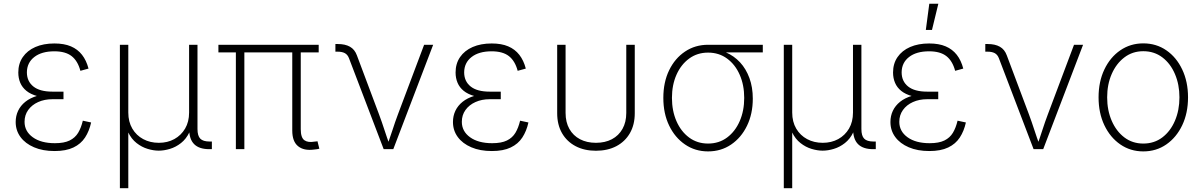

<svg xmlns="http://www.w3.org/2000/svg" viewBox="-20 -780 6291 1004"><path d="M265.6 9.8Q203.6 9.8 158 -9.8Q112.3 -29.3 87.2 -63.5Q62 -97.7 62 -142.1Q62 -173.8 74.7 -200.7Q87.4 -227.5 112.3 -247.6Q137.2 -267.6 174.3 -278.8Q211.4 -290 260.7 -290H312V-261.2H253.9Q212.4 -261.2 179.4 -246.3Q146.5 -231.4 127.4 -204.8Q108.4 -178.2 108.4 -143.1Q108.4 -93.3 151.4 -62.3Q194.3 -31.2 267.1 -31.2Q315.4 -31.2 344.2 -45.4Q373 -59.6 388.7 -85.7Q404.3 -111.8 413.1 -148.9L456.5 -139.6Q446.8 -94.7 424.8 -61Q402.8 -27.3 364 -8.8Q325.2 9.8 265.6 9.8ZM260.7 -267.6Q210.9 -267.6 175.5 -277.3Q140.1 -287.1 118.2 -304.9Q96.2 -322.8 85.9 -347.2Q75.7 -371.6 75.7 -400.9Q75.7 -447.3 99.1 -481.4Q122.6 -515.6 165 -534.2Q207.5 -552.7 264.6 -552.7Q315.4 -552.7 350.8 -537.6Q386.2 -522.5 408.9 -493.4Q431.6 -464.4 442.9 -421.4L400.4 -409.7Q386.7 -461.4 354.5 -486.6Q322.3 -511.7 264.2 -511.7Q197.8 -511.7 159.4 -481.9Q121.1 -452.1 120.6 -401.9Q120.6 -355 154.3 -327.9Q188 -300.8 253.9 -300.8H312V-267.6Z M606.9 204.1V-545.9H650.9V-191.4Q650.9 -143.1 671.9 -107.4Q692.9 -71.8 729 -52.5Q765.1 -33.2 810.5 -33.2Q856 -33.2 891.6 -52.7Q927.2 -72.3 948 -107.7Q968.8 -143.1 968.8 -191.4V-545.9H1012.7V-105.5Q1012.7 -69.8 1027.3 -54.9Q1042 -40 1075.2 -40H1087.9V0H1074.2Q1021.5 0 995.4 -26.1Q969.2 -52.2 969.2 -105.5V-177.2H987.8Q987.8 -124.5 970.7 -88.9Q953.6 -53.2 926.5 -32Q899.4 -10.7 868.7 -1.5Q837.9 7.8 810.1 7.8Q782.7 7.8 752 -1.5Q721.2 -10.7 694.1 -32Q667 -53.2 649.9 -88.9Q632.8 -124.5 632.8 -177.2H650.9V204.1Z M1622.6 2Q1569.3 9.3 1538.8 -15.4Q1508.3 -40 1508.3 -97.2V-528.8H1552.7V-104.5Q1552.7 -60.1 1571.8 -46.6Q1590.8 -33.2 1625.5 -39.6Q1632.3 -40 1634 -40.3Q1635.7 -40.5 1640.1 -41.5L1649.9 -2.4Q1645 -1 1637.9 0.2Q1630.9 1.5 1622.6 2ZM1213.4 0V-528.8H1257.8V0ZM1122.1 -505.9V-545.9H1646.5V-505.9Z M1986.3 0 1804.7 -476.1Q1797.4 -494.6 1783 -502.2Q1768.6 -509.8 1745.6 -509.8H1733.9V-549.8H1746.6Q1785.2 -549.8 1810.1 -535.6Q1835 -521.5 1846.2 -490.7L1961.4 -183.6Q1977.1 -141.6 1990.5 -100.1Q2003.9 -58.6 2019 -18.1H2004.4Q2019 -58.6 2032.5 -100.3Q2045.9 -142.1 2061.5 -183.6L2197.8 -545.9H2245.1L2036.6 0Z M2552.2 9.8Q2490.2 9.8 2444.6 -9.8Q2398.9 -29.3 2373.8 -63.5Q2348.6 -97.7 2348.6 -142.1Q2348.6 -173.8 2361.3 -200.7Q2374 -227.5 2398.9 -247.6Q2423.8 -267.6 2460.9 -278.8Q2498 -290 2547.4 -290H2598.6V-261.2H2540.5Q2499 -261.2 2466.1 -246.3Q2433.1 -231.4 2414.1 -204.8Q2395 -178.2 2395 -143.1Q2395 -93.3 2438 -62.3Q2481 -31.2 2553.7 -31.2Q2602.1 -31.2 2630.9 -45.4Q2659.7 -59.6 2675.3 -85.7Q2690.9 -111.8 2699.7 -148.9L2743.2 -139.6Q2733.4 -94.7 2711.4 -61Q2689.5 -27.3 2650.6 -8.8Q2611.8 9.8 2552.2 9.8ZM2547.4 -267.6Q2497.6 -267.6 2462.2 -277.3Q2426.8 -287.1 2404.8 -304.9Q2382.8 -322.8 2372.6 -347.2Q2362.3 -371.6 2362.3 -400.9Q2362.3 -447.3 2385.7 -481.4Q2409.2 -515.6 2451.7 -534.2Q2494.1 -552.7 2551.3 -552.7Q2602.1 -552.7 2637.5 -537.6Q2672.9 -522.5 2695.6 -493.4Q2718.3 -464.4 2729.5 -421.4L2687 -409.7Q2673.3 -461.4 2641.1 -486.6Q2608.9 -511.7 2550.8 -511.7Q2484.4 -511.7 2446 -481.9Q2407.7 -452.1 2407.2 -401.9Q2407.2 -355 2440.9 -327.9Q2474.6 -300.8 2540.5 -300.8H2598.6V-267.6Z M3096.2 8.3Q3035.6 8.3 2990 -15.6Q2944.3 -39.6 2918.9 -83.7Q2893.6 -127.9 2893.6 -188V-545.9H2937.5V-189.5Q2937.5 -141.1 2957.3 -106Q2977.1 -70.8 3012.9 -52Q3048.8 -33.2 3096.2 -33.2Q3144 -33.2 3179.7 -52Q3215.3 -70.8 3235.1 -106Q3254.9 -141.1 3254.9 -189.5V-545.9H3299.3V-188Q3299.3 -127.9 3273.9 -83.7Q3248.5 -39.6 3202.9 -15.6Q3157.2 8.3 3096.2 8.3Z M3682.6 11.7Q3615.2 11.7 3562.3 -24.4Q3509.3 -60.5 3479 -123.5Q3448.7 -186.5 3448.7 -268.1Q3448.7 -350.1 3479 -412.6Q3509.3 -475.1 3562.3 -510.5Q3615.2 -545.9 3682.6 -545.9H3968.8V-505.9H3741.2L3682.6 -504.9Q3626 -504.9 3583.5 -473.6Q3541 -442.4 3517.3 -388.9Q3493.7 -335.4 3493.7 -268.1Q3493.7 -200.7 3517.3 -146.5Q3541 -92.3 3583.5 -60.8Q3626 -29.3 3682.6 -29.3Q3739.7 -29.3 3782.2 -61Q3824.7 -92.8 3848.1 -146.7Q3871.6 -200.7 3871.6 -268.1Q3871.6 -335.4 3848.1 -388.9Q3824.7 -442.4 3782.2 -473.6Q3739.7 -504.9 3682.6 -504.9V-524.4Q3733.4 -524.4 3775.9 -506.1Q3818.4 -487.8 3849.9 -453.9Q3881.3 -419.9 3898.9 -371.8Q3916.5 -323.7 3916.5 -264.2Q3916.5 -184.6 3886.2 -122.3Q3856 -60.1 3803.2 -24.2Q3750.5 11.7 3682.6 11.7Z M4078.6 204.1V-545.9H4122.6V-191.4Q4122.6 -143.1 4143.6 -107.4Q4164.6 -71.8 4200.7 -52.5Q4236.8 -33.2 4282.2 -33.2Q4327.6 -33.2 4363.3 -52.7Q4398.9 -72.3 4419.7 -107.7Q4440.4 -143.1 4440.4 -191.4V-545.9H4484.4V-105.5Q4484.4 -69.8 4499 -54.9Q4513.7 -40 4546.9 -40H4559.6V0H4545.9Q4493.2 0 4467 -26.1Q4440.9 -52.2 4440.9 -105.5V-177.2H4459.5Q4459.5 -124.5 4442.4 -88.9Q4425.3 -53.2 4398.2 -32Q4371.1 -10.7 4340.3 -1.5Q4309.6 7.8 4281.7 7.8Q4254.4 7.8 4223.6 -1.5Q4192.9 -10.7 4165.8 -32Q4138.7 -53.2 4121.6 -88.9Q4104.5 -124.5 4104.5 -177.2H4122.6V204.1Z M4839.8 9.8Q4777.8 9.8 4732.2 -9.8Q4686.5 -29.3 4661.4 -63.5Q4636.2 -97.7 4636.2 -142.1Q4636.2 -173.8 4648.9 -200.7Q4661.6 -227.5 4686.5 -247.6Q4711.4 -267.6 4748.5 -278.8Q4785.6 -290 4835 -290H4886.2V-261.2H4828.1Q4786.6 -261.2 4753.7 -246.3Q4720.7 -231.4 4701.7 -204.8Q4682.6 -178.2 4682.6 -143.1Q4682.6 -93.3 4725.6 -62.3Q4768.6 -31.2 4841.3 -31.2Q4889.6 -31.2 4918.5 -45.4Q4947.3 -59.6 4962.9 -85.7Q4978.5 -111.8 4987.3 -148.9L5030.8 -139.6Q5021 -94.7 4999 -61Q4977.1 -27.3 4938.2 -8.8Q4899.4 9.8 4839.8 9.8ZM4835 -267.6Q4785.2 -267.6 4749.8 -277.3Q4714.4 -287.1 4692.4 -304.9Q4670.4 -322.8 4660.2 -347.2Q4649.9 -371.6 4649.9 -400.9Q4649.9 -447.3 4673.3 -481.4Q4696.8 -515.6 4739.3 -534.2Q4781.7 -552.7 4838.9 -552.7Q4889.6 -552.7 4925 -537.6Q4960.4 -522.5 4983.2 -493.4Q5005.9 -464.4 5017.1 -421.4L4974.6 -409.7Q4960.9 -461.4 4928.7 -486.6Q4896.5 -511.7 4838.4 -511.7Q4772 -511.7 4733.6 -481.9Q4695.3 -452.1 4694.8 -401.9Q4694.8 -355 4728.5 -327.9Q4762.2 -300.8 4828.1 -300.8H4886.2V-267.6ZM4821.3 -623.5 4839.4 -760.3H4886.7L4853.5 -623.5Z M5384.8 0 5203.1 -476.1Q5195.8 -494.6 5181.4 -502.2Q5167 -509.8 5144 -509.8H5132.3V-549.8H5145Q5183.6 -549.8 5208.5 -535.6Q5233.4 -521.5 5244.6 -490.7L5359.9 -183.6Q5375.5 -141.6 5388.9 -100.1Q5402.3 -58.6 5417.5 -18.1H5402.8Q5417.5 -58.6 5430.9 -100.3Q5444.3 -142.1 5460 -183.6L5596.2 -545.9H5643.6L5435.1 0Z M5958.5 11.7Q5891.1 11.7 5838.1 -24.9Q5785.2 -61.5 5754.9 -125.2Q5724.6 -189 5724.6 -271Q5724.6 -353 5754.9 -416.7Q5785.2 -480.5 5838.1 -516.8Q5891.1 -553.2 5958.5 -553.2Q6026.4 -553.2 6079.1 -516.8Q6131.8 -480.5 6162.1 -416.5Q6192.4 -352.5 6192.4 -271Q6192.4 -189 6162.1 -125.2Q6131.8 -61.5 6079.1 -24.9Q6026.4 11.7 5958.5 11.7ZM5958.5 -29.3Q6015.6 -29.3 6058.1 -61.5Q6100.6 -93.8 6124 -148.7Q6147.5 -203.6 6147.5 -271Q6147.5 -337.9 6124 -392.8Q6100.6 -447.8 6058.1 -480Q6015.6 -512.2 5958.5 -512.2Q5901.9 -512.2 5859.4 -479.7Q5816.9 -447.3 5793.2 -392.8Q5769.5 -338.4 5769.5 -271Q5769.5 -203.6 5793.2 -148.7Q5816.9 -93.8 5859.4 -61.5Q5901.9 -29.3 5958.5 -29.3Z"/></svg>

Font: Inter ExtraLight
Style: Regular
Weight: 250
Designer: Rasmus Andersson
Foundry: rsms
Version: Version 4.001;git-66647c0bb